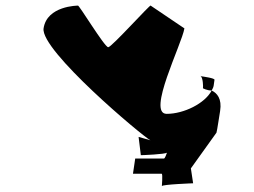

<svg xmlns="http://www.w3.org/2000/svg" viewBox="-20 -714 902 683"><path d="M135 -613C123 -535 486 -230 515 -215L473 -227L481 -162C486 -162 567 -165 574 -171C572 -166 567 -150 563 -150H461L453 -96H555C560 -96 555 -48 556 -52C557 -58 667 -62 667 -62L659 -115L750 -242C752 -246 762 -315 763 -319C770 -363 752 -383 733 -392C709 -346 634 -309 573 -309C501 -309 627 -557 636 -613L516 -694C517 -702 377 -546 365 -546C352 -546 258 -702 257 -694C257 -694 147 -694 135 -613ZM694 -443C693 -444 692 -444 691 -444C691 -444 690 -444 694 -443ZM694 -443C702 -437 703 -407 702 -400C702 -400 716 -392 733 -392C736 -398 739 -403 740 -409L743 -430C744 -436 707 -441 694 -443Z"/></svg>

Font: Ampere
Style: SCExtIta
Weight: 400
Version: Version 1